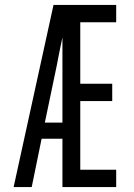

<svg xmlns="http://www.w3.org/2000/svg" viewBox="-20 -755 540 775"><path d="M35 0 196 -735H449V-665H304V-417H433V-347H304V-70H449V0H232V-195H148L108 0ZM161 -260H232V-604Q226 -575 220 -546.5Q214 -518 209 -490Z"/></svg>

Font: Iosevka srxl
Style: Regular
Weight: 400
Monospace: yes
Designer: Belleve Invis
Foundry: Belleve Invis
Version: Version 33.0.1; ttfautohint (v1.8.3)